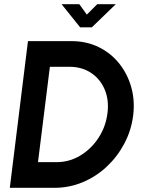

<svg xmlns="http://www.w3.org/2000/svg" viewBox="-20 -900 685 920"><path d="M618 -346Q609 -275 576 -212.5Q543 -150 492 -102Q441 -54 376.5 -27Q312 0 241 0H27L114 -703H322Q394 -703 452.5 -674.5Q511 -646 551 -596Q591 -546 609 -482Q627 -418 618 -346ZM495 -358Q503 -421 481.5 -471.5Q460 -522 416 -551Q372 -580 312 -580H219L162 -123H251Q312 -123 364.5 -154.5Q417 -186 452 -239.5Q487 -293 495 -358ZM364 -769 275 -880H360L396 -830L446 -880H535L420 -769Z"/></svg>

Font: Kulim Park
Style: Bold Italic
Weight: 700
Italic angle: -8°
Designer: Noponies / Dale Sattler
Foundry: Noponies
Version: Version 1.000; ttfautohint (v1.8.3)